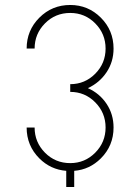

<svg xmlns="http://www.w3.org/2000/svg" viewBox="-20 -687 562 771"><path d="M246 -1Q183 -6 138 -51Q87 -102 87 -175H119Q119 -116 160.5 -74Q202 -32 262 -32Q321 -32 362.5 -74Q404 -116 404 -175Q404 -234 362.5 -276Q321 -318 262 -318V-349Q321 -349 362.5 -391Q404 -433 404 -492Q404 -551 362.5 -593Q321 -635 262 -635Q202 -635 160.5 -593Q119 -551 119 -492H87Q87 -565 138 -616Q189 -667 262 -667Q334 -667 385 -616Q436 -565 436 -492Q436 -439 408 -397Q380 -355 333 -333Q380 -312 408 -270Q436 -228 436 -175Q436 -102 385 -51Q340 -6 278 -1V64H246Z"/></svg>

Font: Zector
Style: Regular
Weight: 400
Designer: GGBot
Version: 0.72